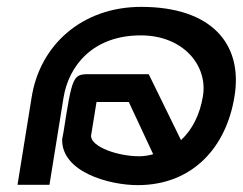

<svg xmlns="http://www.w3.org/2000/svg" viewBox="-20 -528 707 559"><path d="M31 10H124L165 -244C180 -336 250 -425 390 -425C513 -425 585 -338 571 -249C562 -194 540 -151 507 -120L413 -312H238C192 -312 190 -304 165 -144L161 -123V-122C159 -28 296 11 381 11C538 11 639 -96 663 -249C687 -400 596 -508 391 -508C220 -508 96 -398 72 -244ZM245 -132 261 -231H355L426 -79C416 -76 399 -73 386 -73C323 -73 246 -100 245 -132Z"/></svg>

Font: Charger Pro
Style: BdExtObl
Weight: 700
Designer: Jasper
Foundry: Cannot Into Space Fonts
Version: Version 1.09